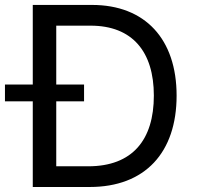

<svg xmlns="http://www.w3.org/2000/svg" viewBox="-45 -747 785 767"><path d="M313.2 0C534.8 0 660.5 -137.8 660.5 -365.1C660.5 -590.9 534.8 -727.3 322.4 -727.3H85.9V-409.4H-25.2V-342.3H85.9V0ZM179.7 -82.7V-342.3H290.8V-409.4H179.7V-644.5H316.8C484.4 -644.5 569.6 -539.8 569.6 -365.1C569.6 -188.6 484.4 -82.7 307.5 -82.7Z"/></svg>

Font: GiG Sans Text
Style: Regular
Weight: 400
Designer: Andreas Faust
Version: Version 1.100;FEAKit 1.0